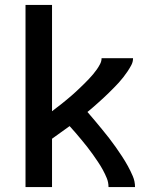

<svg xmlns="http://www.w3.org/2000/svg" viewBox="-20 -755 640 775"><path d="M83 0V-735H190V-306Q200 -314 210 -321.5Q220 -329 229.5 -336.5Q239 -344 248.5 -352Q258 -360 267.5 -368Q277 -376 286 -384.5Q295 -393 304 -401.5Q313 -410 322 -419Q331 -428 339.5 -437Q348 -446 356 -455.5Q364 -465 371 -475Q378 -485 384 -496.5Q390 -508 390 -520H517Q517 -505 510 -492Q503 -479 495 -467Q487 -455 478 -443.5Q469 -432 459.5 -421.5Q450 -411 439.5 -400.5Q429 -390 419 -380Q409 -370 398 -360Q387 -350 376.5 -340.5Q366 -331 355 -321.5Q344 -312 333 -303Q348 -286 362.5 -268.5Q377 -251 391.5 -233.5Q406 -216 420 -198Q434 -180 447 -161.5Q460 -143 472.5 -124Q485 -105 496 -85Q507 -65 516 -44Q525 -23 525 0H418Q418 -19 411 -36Q404 -53 395 -69.5Q386 -86 375.5 -101.5Q365 -117 354.5 -132Q344 -147 332.5 -161.5Q321 -176 309 -190.5Q297 -205 285 -219Q273 -233 261 -246Q243 -233 225.5 -220.5Q208 -208 190 -195V0Z"/></svg>

Font: Zed Mono Semibold Extended
Style: Regular
Weight: 600
Width: 7
Monospace: yes
Designer: Belleve Invis
Foundry: Belleve Invis
Version: Version 1.0.0; ttfautohint (v1.8.4)